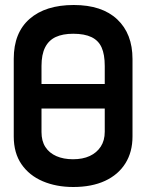

<svg xmlns="http://www.w3.org/2000/svg" viewBox="-20 -737 586 768"><path d="M141 -401V-303H404V-401ZM35 -502V-191Q35 -125 66 -80Q97 -35 151 -12Q205 11 273 11Q347 11 400 -13.5Q453 -38 481.5 -83.5Q510 -129 510 -191V-501Q510 -602 449 -659.5Q388 -717 275 -717Q162 -717 98.5 -661.5Q35 -606 35 -502ZM146 -209V-473Q146 -519 160.5 -547.5Q175 -576 203 -589Q231 -602 273 -602Q318 -602 346 -588.5Q374 -575 386.5 -547Q399 -519 399 -473V-210Q399 -175 383 -150.5Q367 -126 339 -113Q311 -100 272 -100Q234 -100 205.5 -112.5Q177 -125 161.5 -149Q146 -173 146 -209Z"/></svg>

Font: Advent Pro Expanded
Style: Bold
Weight: 700
Width: 7
Designer: VivaRado, Andreas Kalpakidis
Foundry: VivaRado, Andreas Kalpakidis
Version: Version 3.000